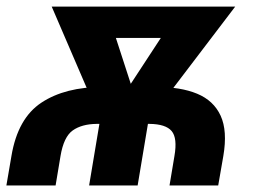

<svg xmlns="http://www.w3.org/2000/svg" viewBox="-24 -566 773 586"><path d="M145.7 0H-4.5L10.9 -89.8Q30.1 -205.1 102.7 -252.9Q175.4 -300.7 289.5 -300.6H451.4Q527.1 -300.9 577.6 -280Q628.1 -259.1 649.4 -212.8Q670.7 -166.5 657.6 -89.8L642 0H493.4L508.4 -89.8Q517.9 -144.6 499.9 -166Q481.8 -187.4 432.2 -187.9H270.9Q225.6 -187.4 198 -167.9Q170.5 -148.4 160.7 -89.8ZM607.8 -545.9 591.6 -450.2H216L232.6 -545.9ZM332.8 -245.5 529.5 -545.9H693.9L419.3 -185H339.6ZM298.6 -545.9 397.1 -242.6 368.8 -185H289.1L133.8 -545.9ZM437.7 -249 396.1 0H248L289.6 -249Z"/></svg>

Font: Inter Tight
Style: Italic
Weight: 400
Italic angle: -9.39999°
Designer: Rasmus Andersson
Foundry: rsms
Version: Version 3.002